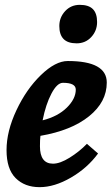

<svg xmlns="http://www.w3.org/2000/svg" viewBox="-20 -755 462 793"><path d="M260 -503Q421 -503 421 -414Q421 -334 348 -275Q275 -216 147 -194Q145 -179 145 -151Q145 -79 199 -79Q228 -79 268 -104Q308 -129 339 -161L385 -121Q341 -61 273 -21.5Q205 18 143.5 18Q82 18 44.5 -19.5Q7 -57 7 -135Q7 -213 48 -300Q89 -387 149 -445Q209 -503 260 -503ZM225 -647.5Q225 -683 249 -709Q273 -735 309.5 -735Q346 -735 363.5 -717.5Q381 -700 381 -664Q381 -628 357 -602Q333 -576 296.5 -576Q260 -576 242.5 -594Q225 -612 225 -647.5ZM240 -413Q216 -413 192.5 -368.5Q169 -324 156 -258Q219 -274 256 -310.5Q293 -347 293 -385Q293 -413 240 -413Z"/></svg>

Font: Andada
Style: Bold Italic
Weight: 700
Italic angle: -8.29999°
Designer: Carolina Giovagnoli
Foundry: Carolina Giovagnoli
Version: Version 1.003